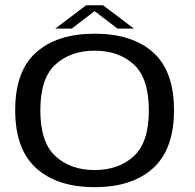

<svg xmlns="http://www.w3.org/2000/svg" viewBox="-20 -728 762 752"><path d="M351 5Q204 5 121.8 -69.2Q39.5 -143.5 39.5 -296.5Q39.5 -450 121.8 -523Q204 -596 351 -596Q497.5 -596 579.5 -523Q661.5 -450 661.5 -296.5Q661.5 -143.5 579.5 -69.2Q497.5 5 351 5ZM351 -62Q445 -62 504 -116.2Q563 -170.5 563 -296Q563 -421.5 504 -475.5Q445 -529.5 351 -529.5Q256.5 -529.5 197.2 -475.5Q138 -421.5 138 -296Q138 -170.5 197.2 -116.2Q256.5 -62 351 -62ZM196.5 -616 317.5 -707.5H383.5L504.5 -616H440L350.5 -684.5L261 -616Z"/></svg>

Font: Anybody ExtraExpanded
Style: Regular
Weight: 400
Width: 8
Designer: Tyler Finck
Foundry: Etcetera Type Company
Version: Version 1.010; ttfautohint (v1.8.3) -l 8 -r 50 -G 200 -x 14 